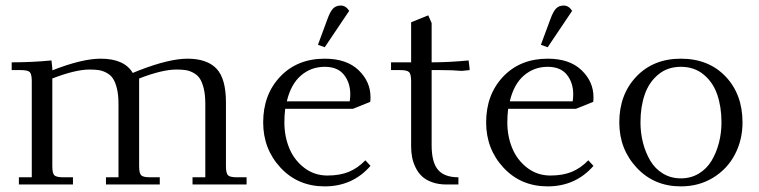

<svg xmlns="http://www.w3.org/2000/svg" viewBox="-20 -663 2727 690"><path d="M22 -411.1V-439Q94.7 -439 165 -445.8L168 -418V-410.2Q274.9 -452.1 341.8 -452.1Q426.8 -452.1 457 -400.9L480 -410.2Q588.4 -452.1 653.8 -452.1Q723.6 -452.1 757.8 -416.5Q792 -380.9 792 -294.9V-65.9Q792 -41 799.1 -33.4Q806.2 -25.9 831.1 -25.9H866.2V0H671.9V-25.9H717.8V-290Q717.8 -322.3 712.2 -345.2Q706.5 -368.2 697.8 -381.1Q689 -394 674.6 -401.6Q660.2 -409.2 646.5 -411.1Q632.8 -413.1 613.8 -413.1Q563 -413.1 480 -380.9V-65.9Q480 -41 487.1 -33.4Q494.1 -25.9 519 -25.9H554.2V0H360.8V-25.9H405.8V-290Q405.8 -322.3 400.1 -345.2Q394.5 -368.2 385.7 -381.1Q377 -394 362.5 -401.6Q348.1 -409.2 334.5 -411.1Q320.8 -413.1 301.8 -413.1Q251 -413.1 168 -380.9V-65.9Q168 -41 175 -33.4Q182.1 -25.9 207 -25.9H242.2V0H47.9V-25.9H94.2V-371.1Q94.2 -396 87.2 -403.6Q80.1 -411.1 55.2 -411.1Z M925.8 -223.1Q925.8 -323.2 987.1 -387.7Q1048.3 -452.1 1147 -452.1Q1225.6 -452.1 1268.6 -410.9Q1311.5 -369.6 1311.5 -314Q1311.5 -302.7 1310.5 -296.9L1248.5 -272H1004.9Q1002 -247.6 1002 -223.1Q1002 -173.3 1019.5 -130.6Q1037.1 -87.9 1073.2 -60.1Q1109.4 -32.2 1156.7 -32.2Q1201.2 -32.2 1233.4 -45.4Q1265.6 -58.6 1293 -86.9L1311.5 -66.9Q1247.1 6.8 1147 6.8Q1050.8 6.8 988.3 -60.3Q925.8 -127.4 925.8 -223.1ZM1010.7 -298.8H1236.8Q1238.8 -312.5 1238.8 -324.2Q1238.8 -365.7 1216.1 -394.3Q1193.4 -422.9 1147 -422.9Q1098.1 -422.9 1061.8 -391.8Q1025.4 -360.8 1010.7 -298.8ZM1122.6 -502 1156.7 -594.2Q1166.5 -621.6 1177 -632.3Q1187.5 -643.1 1204.6 -643.1Q1222.7 -643.1 1234.9 -624L1147 -493.2Z M1385.3 -411.1V-439H1457.5V-583L1519 -607.9L1531.2 -580.1V-439Q1593.8 -439 1664.1 -445.8L1667.5 -418V-411.1L1639.2 -408.2Q1609.4 -411.1 1562.5 -411.1H1531.2V-141.1Q1531.2 -79.6 1554.2 -52.7Q1577.1 -25.9 1627.4 -25.9V0H1584.5Q1555.7 0 1533.2 -8.1Q1510.7 -16.1 1496.8 -29.1Q1482.9 -42 1473.9 -60.3Q1464.8 -78.6 1461.2 -97.2Q1457.5 -115.7 1457.5 -136.2V-371.1Q1457.5 -396 1450.4 -403.6Q1443.4 -411.1 1418.5 -411.1Z M1727.1 -223.1Q1727.1 -323.2 1788.3 -387.7Q1849.6 -452.1 1948.2 -452.1Q2026.9 -452.1 2069.8 -410.9Q2112.8 -369.6 2112.8 -314Q2112.8 -302.7 2111.8 -296.9L2049.8 -272H1806.2Q1803.2 -247.6 1803.2 -223.1Q1803.2 -173.3 1820.8 -130.6Q1838.4 -87.9 1874.5 -60.1Q1910.6 -32.2 1958 -32.2Q2002.4 -32.2 2034.7 -45.4Q2066.9 -58.6 2094.2 -86.9L2112.8 -66.9Q2048.3 6.8 1948.2 6.8Q1852.1 6.8 1789.6 -60.3Q1727.1 -127.4 1727.1 -223.1ZM1812 -298.8H2038.1Q2040 -312.5 2040 -324.2Q2040 -365.7 2017.3 -394.3Q1994.6 -422.9 1948.2 -422.9Q1899.4 -422.9 1863 -391.8Q1826.7 -360.8 1812 -298.8ZM1923.8 -502 1958 -594.2Q1967.8 -621.6 1978.3 -632.3Q1988.8 -643.1 2005.9 -643.1Q2023.9 -643.1 2036.1 -624L1948.2 -493.2Z M2205.6 -223.1Q2205.6 -323.2 2266.8 -387.7Q2328.1 -452.1 2426.8 -452.1Q2526.4 -452.1 2587.4 -388.2Q2648.4 -324.2 2648.4 -223.1Q2648.4 -160.2 2621.1 -107.9Q2593.8 -55.7 2542.7 -24.4Q2491.7 6.8 2426.8 6.8Q2330.6 6.8 2268.1 -60.3Q2205.6 -127.4 2205.6 -223.1ZM2281.7 -223.1Q2281.7 -185.1 2290.8 -149.9Q2299.8 -114.7 2316.9 -85.7Q2334 -56.6 2362.5 -39.3Q2391.1 -22 2426.8 -22Q2462.9 -22 2491.5 -39.3Q2520 -56.6 2537.4 -85.7Q2554.7 -114.7 2563.7 -149.9Q2572.8 -185.1 2572.8 -223.1Q2572.8 -278.8 2557.6 -323Q2542.5 -367.2 2508.8 -395Q2475.1 -422.9 2426.8 -422.9Q2378.9 -422.9 2345.5 -395Q2312 -367.2 2296.9 -323Q2281.7 -278.8 2281.7 -223.1Z"/></svg>

Font: Dihjauti
Style: Regular
Weight: 400
Designer: T. Christopher White
Version: Version 3.0.0